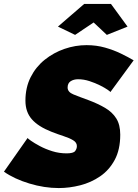

<svg xmlns="http://www.w3.org/2000/svg" viewBox="-53 -945 698 974"><path d="M245 9Q172 9 96 -14Q20 -37 -33 -74L87 -245Q87 -245 87 -245Q87 -243 104 -231Q121 -219 149 -204Q177 -189 212 -178Q247 -167 285 -167Q319 -167 328 -178.5Q337 -190 337 -204Q337 -222 318 -233.5Q299 -245 269.5 -254.5Q240 -264 207 -277Q141 -303 108.5 -340Q76 -377 76 -434Q76 -501 102.5 -553.5Q129 -606 174 -642Q219 -678 274 -697Q329 -716 386 -716Q436 -716 480 -703.5Q524 -691 561 -673Q598 -655 625 -639L507 -478Q507 -478 507 -478Q507 -480 492.5 -490Q478 -500 454 -512Q430 -524 401 -533.5Q372 -543 343 -543Q321 -543 305.5 -533Q290 -523 290 -501Q290 -478 319.5 -466Q349 -454 396 -437Q444 -419 480.5 -397.5Q517 -376 537 -344Q557 -312 557 -262Q557 -186 529 -134Q501 -82 455 -50.5Q409 -19 354 -5Q299 9 245 9ZM241 -810 374 -925H510L594 -810L489 -768L422 -831L328 -768Z"/></svg>

Font: Raleway Black
Style: Italic
Weight: 900
Italic angle: -12°
Designer: Matt McInerney, Pablo Impallari, Rodrigo Fuenzalida
Foundry: Matt McInerney, Pablo Impallari, Rodrigo Fuenzalida
Version: Version 4.101;RELEASE